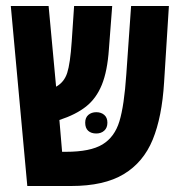

<svg xmlns="http://www.w3.org/2000/svg" viewBox="-20 -620 594 640"><path d="M543 -600 527 -346Q520 -230 489 -154.5Q458 -79 392.5 -39.5Q327 0 217 0H71L16 -600H142L167 -331Q194 -346 204 -377Q214 -408 219 -481L227 -600H354L343 -456Q338 -383 319.5 -337.5Q301 -292 267 -265Q233 -238 178 -220L187 -114H200Q281 -114 321.5 -138.5Q362 -163 378 -215.5Q394 -268 401 -372L417 -600ZM301 -246Q317 -246 327.5 -237Q338 -228 338 -211Q338 -194 327.5 -184.5Q317 -175 301 -175Q284 -175 274 -184Q264 -193 264 -211Q264 -228 274.5 -237Q285 -246 301 -246Z"/></svg>

Font: Noto Sans Hebrew Cond
Style: Bold
Weight: 700
Width: 2
Designer: Monotype Design Team
Foundry: Monotype Imaging Inc.
Version: Version 1.000